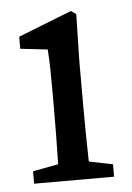

<svg xmlns="http://www.w3.org/2000/svg" viewBox="-42 -522 383 555"><g transform="rotate(-5 149.0 -244.0)"><path d="M35 0V-36L109 -50Q110 -88 110.5 -132Q111 -176 111 -210V-257Q111 -298 110.5 -325.5Q110 -353 108 -383L29 -392V-427L184 -488L199 -478L196 -342V-210Q196 -177 196.5 -132.5Q197 -88 198 -50L267 -36V0Z"/></g></svg>

Font: Source Serif 4
Style: Regular
Weight: 400
Designer: Frank Grießhammer
Foundry: Adobe
Version: Version 4.005;hotconv 1.1.0;makeotfexe 2.6.0